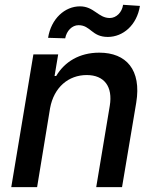

<svg xmlns="http://www.w3.org/2000/svg" viewBox="-20 -769 637 789"><path d="M185.7 -323.9C201.3 -410.9 262.1 -460.6 336.3 -460.6C408.7 -460.6 444.2 -413 431.1 -334.2L375.4 0H481.5L539.8 -346.9C562.1 -482.2 498.6 -552.6 388.1 -552.6C306.1 -552.6 245.4 -514.9 210.9 -456.7H204.2L219.1 -545.5H117.2L26.3 0H132.5ZM177.6 -613.6 247.9 -611.5C253.6 -642.4 276.3 -665.5 302.6 -665.5C353 -665.5 356.5 -617.2 423.3 -617.2C485.8 -617.5 542.3 -665.5 555 -744.7L485.8 -749.3C481.5 -718.4 458.1 -695 431.1 -695C383.5 -695 366.5 -742.9 308.6 -742.9C246.4 -742.9 190 -692.1 177.6 -613.6Z"/></svg>

Font: Magic Ui Pro Medium
Style: Italic
Weight: 500
Italic angle: -9.39999°
Designer: Stefan Endress, Andreas Faust
Version: Version 1.000;FEAKit 1.0